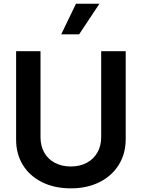

<svg xmlns="http://www.w3.org/2000/svg" viewBox="-20 -1003 763 1034"><path d="M524.9 -727.3H657V-252.1Q656.6 -174.7 619.5 -115.1Q582.4 -55.4 515.6 -22Q448.9 11.4 361.5 11.4Q273.4 11.4 206.3 -22Q139.2 -55.4 102.8 -115.1Q66.4 -174.7 66.8 -252.1V-727.3H198.2V-263.5Q198.2 -217.7 218 -182Q237.9 -146.3 275 -126.4Q312.1 -106.5 361.5 -106.5Q410.5 -106.5 447.4 -126.4Q484.4 -146.3 504.6 -182Q524.9 -217.7 524.9 -263.5ZM309.7 -818.2 389.2 -983H515.6L406.2 -818.2Z"/></svg>

Font: Riot Sans
Style: Regular
Weight: 400
Designer: Rasmus Andersson
Foundry: rsms
Version: Version 3.005